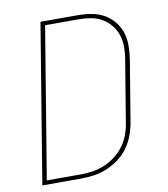

<svg xmlns="http://www.w3.org/2000/svg" viewBox="-82 -805 765 874"><g transform="rotate(-10 300.0 -367.5)"><path d="M223 0H43L164 -735H337Q369 -735 400 -729.5Q431 -724 457 -709.5Q483 -695 502 -672Q521 -649 530.5 -620.5Q540 -592 540 -560Q540 -528 535 -496L488 -212Q483 -182 472 -153Q461 -124 442.5 -98Q424 -72 397.5 -52.5Q371 -33 342 -21Q313 -9 283 -4.5Q253 0 223 0ZM223 -19Q251 -19 278.5 -23Q306 -27 333 -38Q360 -49 384 -67.5Q408 -86 425.5 -109.5Q443 -133 453 -160.5Q463 -188 467 -215L514 -500Q519 -528 519 -556.5Q519 -585 510.5 -611Q502 -637 485 -658Q468 -679 445 -692.5Q422 -706 394 -711Q366 -716 337 -716H182L67 -19Z"/></g></svg>

Font: Iosevka Thin Extended
Style: Italic
Weight: 100
Width: 7
Italic angle: -9°
Monospace: yes
Designer: Belleve Invis
Foundry: Belleve Invis
Version: Version 32.5.0; ttfautohint (v1.8.4)